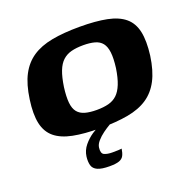

<svg xmlns="http://www.w3.org/2000/svg" viewBox="-118 -586 889 891"><g transform="rotate(-20 326.5 -140.0)"><path d="M296 7Q217 7 162 -4Q107 -15 75 -41.5Q43 -68 33 -114Q23 -160 33 -230Q43 -302 67 -347.5Q91 -393 130.5 -419.5Q170 -446 228 -457Q286 -468 365 -468Q445 -468 499.5 -457Q554 -446 585.5 -419.5Q617 -393 627 -347Q637 -301 628 -230Q618 -159 594 -113Q570 -67 530.5 -40.5Q491 -14 433 -3.5Q375 7 296 7ZM309 -78Q343 -78 368 -84.5Q393 -91 410.5 -107.5Q428 -124 440 -154Q452 -184 459 -230Q465 -277 461.5 -306.5Q458 -336 445 -352.5Q432 -369 408.5 -375.5Q385 -382 352 -382Q318 -382 293 -375.5Q268 -369 250 -352.5Q232 -336 220.5 -306.5Q209 -277 202 -230Q196 -184 199 -154Q202 -124 215.5 -107.5Q229 -91 252.5 -84.5Q276 -78 309 -78ZM276 188Q237 188 217 179Q197 170 192 152Q187 134 190 109Q194 79 213.5 55.5Q233 32 256.5 16.5Q280 1 297 -6H367Q358 -3 341.5 6.5Q325 16 306.5 29.5Q288 43 274.5 58.5Q261 74 259 89Q255 118 270 125Q285 132 310 132Q330 132 339 131.5Q348 131 351 130.5Q354 130 356 130Q353 150 346.5 163Q340 176 324 182Q308 188 276 188Z"/></g></svg>

Font: Genos Thin
Style: Bold Italic
Weight: 700
Italic angle: -8°
Version: Version 1.010